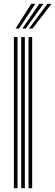

<svg xmlns="http://www.w3.org/2000/svg" viewBox="-20 -996 293 1016"><path d="M131 0V-800H150.2V0ZM53.5 0V-800H72.8V0ZM92.2 0V-800H111.5V0ZM62.5 -845 145.5 -976H167.2L80.8 -845ZM133.5 -845 231 -976H253L151.8 -845ZM98.2 -845 188.2 -976H210.2L116.2 -845Z"/></svg>

Font: Big Shoulders Inline Text Thin SemiBold
Style: Regular
Weight: 600
Version: Version 2.002